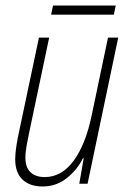

<svg xmlns="http://www.w3.org/2000/svg" viewBox="-20 -665 466 695"><path d="M134 10Q88 10 61.5 -15Q35 -40 35 -89Q35 -109 39.5 -138Q44 -167 50 -193L121 -529H158L86 -187Q81 -163 76.5 -139Q72 -115 72 -94Q72 -59 90.5 -41.5Q109 -24 142 -24Q203 -24 246.5 -83Q290 -142 312 -248L371 -529H408L297 0H267L283 -92H280Q260 -51 222 -20.5Q184 10 134 10ZM165 -612 172 -645H399L392 -612Z"/></svg>

Font: Noto Sans Condensed ExtraLight
Style: Italic
Weight: 200
Width: 3
Italic angle: -12°
Designer: Monotype Design Team
Foundry: Monotype Imaging Inc.
Version: Version 2.013; ttfautohint (v1.8.4.7-5d5b)